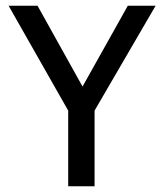

<svg xmlns="http://www.w3.org/2000/svg" viewBox="-20 -650 563 670"><path d="M111 -630 268 -348 426 -630H523L310 -264V0H218V-264L10 -630Z"/></svg>

Font: Mukta Mahee
Style: Regular
Weight: 400
Designer: Shuchita Grover, Noopur Datye, Girish Dalvi, Yashodeep Gholap
Foundry: Ek Type
Version: Version 2.538;PS 1.000;hotconv 16.6.51;makeotf.lib2.5.65220;